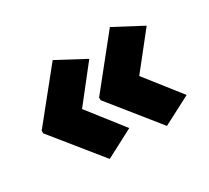

<svg xmlns="http://www.w3.org/2000/svg" viewBox="-103 -688 886 814"><g transform="rotate(-30 340.5 -281.0)"><path d="M36 -287 226 -523 363 -450 230 -281 363 -111 226 -39 36 -274ZM317 -287 506 -523 644 -450 510 -281 644 -111 506 -39 317 -274Z"/></g></svg>

Font: Noto Sans Cham Black
Style: Regular
Weight: 900
Version: Version 2.002